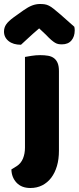

<svg xmlns="http://www.w3.org/2000/svg" viewBox="-64 -764 394 961"><path d="M19 68Q41 54 51 29.5Q61 5 61 -25V-479Q72 -481 93.5 -484.5Q115 -488 137 -488Q159 -488 176.5 -485Q194 -482 206 -473Q218 -464 224.5 -448.5Q231 -433 231 -408V-9Q231 33 221 67Q211 101 192.5 125.5Q174 150 147.5 163.5Q121 177 88 177Q44 177 19 150.5Q-6 124 -7 84ZM132 -622Q98 -593 79 -575Q60 -557 41 -540Q2 -540 -21 -558.5Q-44 -577 -44 -606Q-44 -626 -33 -642Q-22 -658 4 -677L53 -712Q77 -729 96.5 -736.5Q116 -744 136 -744Q149 -744 159.5 -742.5Q170 -741 181 -735.5Q192 -730 205 -719.5Q218 -709 238 -692L308 -630Q309 -625 309.5 -621Q310 -617 310 -612Q310 -581 293.5 -561.5Q277 -542 246 -542Q236 -542 228 -543.5Q220 -545 211.5 -550Q203 -555 192 -564.5Q181 -574 166 -590Z"/></svg>

Font: Baloo Paaji
Style: Regular
Weight: 400
Designer: Shuchita Grover and Ek Type
Foundry: Ek Type
Version: Version 1.007;PS 1.000;hotconv 1.0.88;makeotf.lib2.5.647800